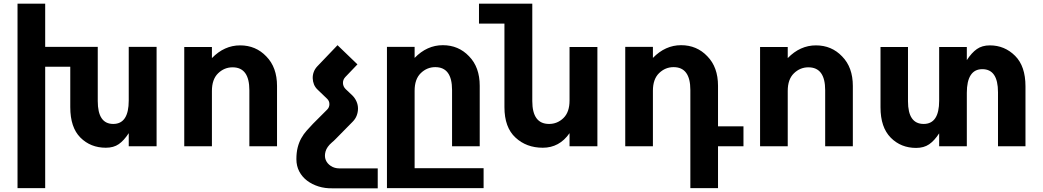

<svg xmlns="http://www.w3.org/2000/svg" viewBox="-20 -793 5655 1041"><path d="M829 -539V0H678V-71Q652 -31 624 -11.5Q596 8 554 8Q471 8 416 -47Q361 -102 361 -212V-431H225V227H75V-773H225V-539H510V-245Q510 -121 594 -121Q678 -121 678 -248V-539Z M1129 -300V0H979V-538H1129V-478Q1196 -547 1282 -547Q1367 -547 1424 -487Q1482 -428 1482 -327V0H1332V-304Q1332 -428 1241 -428Q1196 -428 1162.5 -395.5Q1129 -363 1129 -300Z M2028 120V228H1783Q1743 229 1707.5 218Q1672 207 1645 186.5Q1618 166 1602.5 136.5Q1587 107 1587 70Q1587 34 1594 6.5Q1601 -21 1613.5 -43.5Q1626 -66 1642.5 -84.5Q1659 -103 1677 -122L1754 -199Q1766 -211 1766 -228.5Q1766 -246 1753 -258L1703 -306Q1689 -319 1682.5 -335Q1676 -351 1675.5 -368.5Q1675 -386 1681 -402.5Q1687 -419 1700 -433L1810 -548L1918 -444L1852 -375Q1839 -361 1839.5 -342.5Q1840 -324 1854 -310L1890 -276Q1905 -261 1913 -242.5Q1921 -224 1921 -204.5Q1921 -185 1914 -166.5Q1907 -148 1892 -133Q1876 -117 1860 -100.5Q1844 -84 1829 -69Q1814 -54 1801.5 -41Q1789 -28 1780 -21Q1752 3 1745 28.5Q1738 54 1746 74Q1754 94 1774 107Q1794 120 1820 120Z M2602 227H2078V-539H2228V-479Q2295 -548 2381 -548Q2466 -548 2523 -488Q2581 -429 2581 -328V0H2431V-305Q2431 -429 2340 -429Q2295 -429 2261.5 -396.5Q2228 -364 2228 -301V119H2602Z M3219 -538V0H3068V-71Q3013 8 2923 8Q2834 8 2775 -47Q2715 -102 2715 -212V-665H2577V-773H2866V-245Q2866 -121 2957 -121Q3002 -121 3035 -153Q3068 -185 3068 -248V-538Z M4011 0H3873V227H3723V-305Q3723 -429 3632 -429Q3587 -429 3553.5 -396.5Q3520 -364 3520 -301V0H3370V-539H3520V-479Q3587 -548 3673 -548Q3758 -548 3815 -488Q3873 -429 3873 -328V-108H4011Z M4251 -300V0H4101V-538H4251V-478Q4318 -547 4404 -547Q4489 -547 4546 -487Q4604 -428 4604 -327V0H4454V-304Q4454 -428 4363 -428Q4318 -428 4284.5 -395.5Q4251 -363 4251 -300Z M5484 -490Q5540 -434 5540 -325V0H5391V-293Q5391 -418 5306 -418Q5264 -418 5243 -385.5Q5222 -353 5222 -290V0H5072V-70Q5046 -30 5017.5 -10.5Q4989 9 4947 9Q4865 9 4810 -46Q4754 -102 4754 -211V-538H4903V-244Q4903 -121 4988 -121Q5072 -121 5072 -247V-538H5222V-467Q5248 -507 5276.5 -527Q5305 -547 5347 -547Q5427 -547 5484 -490Z"/></svg>

Font: Montserrat_am3
Style: Bold
Weight: 700
Designer: Julieta Ulanovsky
Foundry: Julieta Ulanovsky. Armenina letters added by Vahan Hovhannisyan
Version: Version 2.001